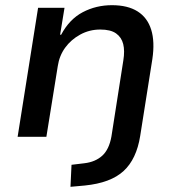

<svg xmlns="http://www.w3.org/2000/svg" viewBox="-20 -528 685 741"><path d="M252 193 256 108 306 102Q348 97 374.5 73Q401 49 410 -1L456 -295Q462 -332 455.5 -358Q449 -384 428 -399Q407 -414 367 -414Q325 -414 289.5 -394.5Q254 -375 231.5 -344Q209 -313 203 -273L159 0H48L127 -498H229L212 -394H216Q248 -454 299.5 -481Q351 -508 412 -508Q473 -508 511 -484Q549 -460 563.5 -413.5Q578 -367 568 -300L521 -3Q514 41 498 75Q482 109 457 132Q432 155 394.5 169Q357 183 307 188Z"/></svg>

Font: Nunito Sans 7pt SemiBold
Style: Italic
Weight: 600
Italic angle: -9°
Designer: Vernon Adams
Foundry: Vernon Adams
Version: Version 3.101;gftools[0.9.27]